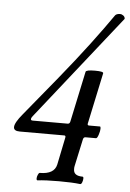

<svg xmlns="http://www.w3.org/2000/svg" viewBox="-52 -740 531 783"><g transform="rotate(5 214.0 -348.5)"><path d="M131 4Q127 4 127 -4Q127 -10 130.5 -18.5Q134 -27 138 -27Q197 -27 206 -67L229 -179Q231 -188 224 -188H42Q17 -188 17 -204Q17 -222 48 -259L180 -420Q246 -501 298 -570Q350 -639 388 -694Q394 -701 408 -701Q415 -701 421.5 -696Q428 -691 428 -683L89 -255Q83 -248 83 -242Q83 -237 91 -237H234Q242 -237 244 -247L288 -454Q290 -462 326 -462Q362 -462 360 -454L316 -247Q313 -237 321 -237H366Q369 -237 369 -228Q369 -219 364 -203.5Q359 -188 354 -188H311Q303 -188 301 -178L277 -67Q276 -64 276 -60.5Q276 -57 276 -54Q276 -27 313 -27Q317 -27 317 -20Q317 -13 314 -4.5Q311 4 306 4Q290 2 268 1Q246 0 219 0Q192 0 170 1Q148 2 131 4Z"/></g></svg>

Font: Junicode Two Beta Condensed
Style: Italic
Weight: 400
Width: 3
Italic angle: -9°
Version: Version 1.053; ttfautohint (v1.8.4)